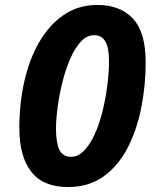

<svg xmlns="http://www.w3.org/2000/svg" viewBox="-20 -745 628 775"><path d="M255 10Q154 10 106 -52Q58 -114 58 -228Q58 -326 78 -415.5Q98 -505 138 -574.5Q178 -644 237 -684.5Q296 -725 373 -725Q465 -725 516.5 -670Q568 -615 568 -494Q568 -399 550 -309Q532 -219 494.5 -147Q457 -75 397.5 -32.5Q338 10 255 10ZM267 -112Q295 -112 319 -136.5Q343 -161 362 -202.5Q381 -244 393.5 -294.5Q406 -345 413 -398.5Q420 -452 420 -499Q420 -553 405 -578Q390 -603 360 -603Q330 -603 305.5 -576Q281 -549 262.5 -505.5Q244 -462 231.5 -411.5Q219 -361 212.5 -311.5Q206 -262 206 -225Q206 -170 219.5 -141Q233 -112 267 -112Z"/></svg>

Font: Noto IKEA Latin
Style: Bold Italic
Weight: 700
Italic angle: -12°
Designer: Monotype Design Team
Foundry: Monotype Imaging Inc.
Version: Version 1.0